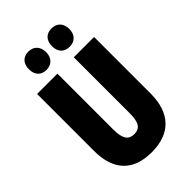

<svg xmlns="http://www.w3.org/2000/svg" viewBox="-274 -1027 1136 1136"><g transform="rotate(-45 294.0 -459.0)"><path d="M125 -851C125 -803 153 -775 196 -775C241 -775 269 -805 269 -851C269 -898 241 -928 196 -928C153 -928 125 -900 125 -851ZM318 -851C318 -804 345 -775 390 -775C436 -775 463 -805 463 -851C463 -898 436 -928 390 -928C346 -928 318 -900 318 -851ZM533 -242V-714H363V-247C363 -167 342 -139 294 -139C249 -139 226 -168 226 -246V-714H56V-238C56 -72 140 10 292 10C448 10 533 -77 533 -242Z"/></g></svg>

Font: Noto Sans Arabic UI XCn Bk
Style: Regular
Weight: 900
Width: 2
Designer: Monotype Design Team, Nadine Chahine and Nizar Qandah
Foundry: Monotype Imaging Inc.
Version: Version 2.010